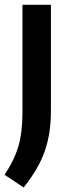

<svg xmlns="http://www.w3.org/2000/svg" viewBox="-42 -566 292 820"><path d="M-22.5 180.5Q20 116.5 37 57.2Q54 -2 54 -87V-545.5H175.5V-93.5Q175.5 5 149 80.2Q122.5 155.5 59 234.5Z"/></svg>

Font: Encode Sans Condensed SemiBold
Style: Regular
Weight: 600
Width: 3
Designer: Multiple Designers
Foundry: Impallari Type
Version: Version 2.000